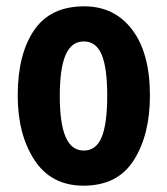

<svg xmlns="http://www.w3.org/2000/svg" viewBox="-20 -577 529 607"><path d="M244 10Q142 10 89 -71Q36 -152 36 -275Q36 -405 87.5 -481Q139 -557 246 -557Q342 -557 398 -483Q454 -409 454 -275Q454 -151 403 -70.5Q352 10 244 10ZM245 -101Q284 -101 301.5 -143.5Q319 -186 319 -275Q319 -362 301.5 -404Q284 -446 245 -446Q206 -446 187.5 -403.5Q169 -361 169 -273Q169 -187 187.5 -144Q206 -101 245 -101Z"/></svg>

Font: Noto Sans Georgian Bold Cond
Style: Regular
Weight: 700
Width: 3
Designer: Monotype Design team
Foundry: Monotype Imaging Inc.
Version: Version 1.000